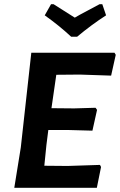

<svg xmlns="http://www.w3.org/2000/svg" viewBox="-20 -894 571 914"><path d="M467 -874 485 -821Q415 -776 347 -719H319Q262 -772 193 -821L223 -874H235Q308 -828 336 -810Q356 -822 396 -843Q436 -864 454 -874ZM456 -109 461 -99 441 0H48L79 -192L129 -643H525L531 -633L509 -534L360 -539L248 -538L225 -379L333 -378L435 -381L442 -371L420 -272L310 -275H210L201 -204L191 -105L302 -104Z"/></svg>

Font: Alegreya Sans SC
Style: Bold Italic
Weight: 700
Italic angle: -7°
Designer: Juan Pablo del Peral
Foundry: Huerta Tipografica
Version: Version 2.007